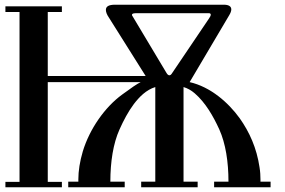

<svg xmlns="http://www.w3.org/2000/svg" viewBox="-20 -796 1210 816"><path d="M544 -726C537 -735 542 -740 558 -740H867C878 -740 879 -732 868 -717L712 -486C708 -479 704 -476 700 -476C695 -476 691 -480 687 -487ZM3 0H243V-23H183V-447H578C563 -440 537 -422 499 -394C425 -340 361 -248 332 -153C319 -109 313 -69 313 -34V-24H270V0H510V-24H449C449 -108 461 -186 488 -246C505 -284 525 -322 549 -354C572 -384 601 -414 640 -426V-24H580V0H820V-24H760V-426C777 -421 793 -412 808 -399C853 -360 886 -303 912 -246C939 -186 951 -108 951 -24H890V0H1130V-24H1087V-33C1087 -49 1086 -67 1083 -85C1071 -167 1040 -235 999 -293C950 -361 874 -427 786 -447L954 -731C960 -741 963 -749 963 -756C963 -769 952 -776 931 -776H469C443 -776 430 -769 430 -754C430 -745 434 -734 443 -721L599 -473H183V-745H243V-769H3V-745H63V-23H3Z"/></svg>

Font: Ponomar Unicode
Style: Regular
Weight: 400
Version: 1.3